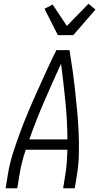

<svg xmlns="http://www.w3.org/2000/svg" viewBox="-20 -1002 540 1022"><path d="M10 0 22 -74Q31 -130 49 -186.5Q67 -243 87.5 -298.5Q108 -354 131 -408.5Q154 -463 179 -518Q204 -573 228.5 -627Q253 -681 280 -735H350Q359 -681 366.5 -627Q374 -573 380 -518Q386 -463 391 -408.5Q396 -354 398.5 -298.5Q401 -243 400 -186.5Q399 -130 390 -74L378 0H316L328 -74Q333 -106 335.5 -139Q338 -172 339 -205H117Q106 -172 97.5 -139Q89 -106 84 -74L72 0ZM136 -260H339Q338 -362 328 -462.5Q318 -563 305 -663Q259 -563 215.5 -462.5Q172 -362 136 -260ZM288 -815 217 -955 260 -978 336 -864 451 -982 488 -951 370 -815Z"/></svg>

Font: Iosevka Curly Light
Style: Italic
Weight: 300
Italic angle: -9°
Monospace: yes
Designer: Belleve Invis
Foundry: Belleve Invis
Version: Version 22.1.2; ttfautohint (v1.8.4)